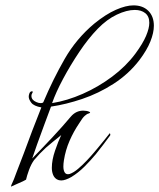

<svg xmlns="http://www.w3.org/2000/svg" viewBox="-20 -668 593 715"><path d="M21 26Q21 24 22.5 20.5Q24 17 25 15Q28 9 32 -1Q36 -11 41 -25Q56 -63 68.5 -96.5Q81 -130 100 -181L134 -268Q106 -273 96.5 -285.5Q87 -298 87 -308Q87 -313 89 -319Q91 -325 94 -326.5Q97 -328 99 -328Q102 -328 102 -326Q102 -324 99.5 -320Q97 -316 97 -311Q97 -303 102 -297Q106 -292 115 -288Q124 -284 131 -284Q141 -284 142 -289Q177 -372 220.5 -448Q264 -524 331 -580Q374 -615 411.5 -631.5Q449 -648 477 -648Q512 -648 532.5 -627.5Q553 -607 553 -572Q553 -546 540 -513.5Q527 -481 499 -444Q459 -392 403 -356Q347 -320 286 -299.5Q225 -279 170 -271Q159 -241 144.5 -202.5Q130 -164 118 -130Q106 -96 100 -78Q140 -119 176.5 -158Q213 -197 244 -234Q263 -256 290 -256Q295 -256 301.5 -255Q308 -254 312 -252Q317 -250 315 -248Q313 -246 309 -245Q304 -244 295.5 -236.5Q287 -229 275 -209Q254 -178 239 -143.5Q224 -109 218 -71Q217 -65 216.5 -59Q216 -53 216 -48Q216 -33 221.5 -25Q227 -17 239 -20Q254 -25 271 -39.5Q288 -54 304 -71Q320 -88 330 -100Q332 -102 343.5 -116Q355 -130 368.5 -146.5Q382 -163 388 -171Q390 -173 390 -170Q392 -165 389 -162Q377 -146 364 -128.5Q351 -111 337 -94Q317 -70 294.5 -47.5Q272 -25 246 -9Q223 4 208 4Q199 4 192 0Q182 -6 177.5 -17.5Q173 -29 173 -43Q173 -72 185 -107Q197 -142 208 -165Q174 -138 151 -118Q139 -107 128 -95.5Q117 -84 107 -72Q96 -57 88 -35Q80 -13 77 1Q67 7 50 14L21 27ZM174 -284Q230 -293 288 -318.5Q346 -344 397.5 -382.5Q449 -421 484 -468Q512 -506 524 -534.5Q536 -563 536 -583Q536 -607 521 -619Q506 -631 482 -631Q452 -631 415 -613.5Q378 -596 344 -561Q309 -525 275.5 -475Q242 -425 215 -374.5Q188 -324 174 -284Z"/></svg>

Font: Grey Qo
Style: Regular
Weight: 400
Designer: Robert E. Leuschke
Foundry: Robert E. Leuschke
Version: Version 2.010